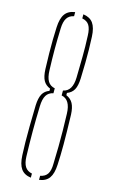

<svg xmlns="http://www.w3.org/2000/svg" viewBox="-124 -852 538 904"><g transform="rotate(15 145.0 -400.5)"><path d="M59 -88Q57.5 -117 57 -151.2Q56.5 -185.5 57 -229.5Q57.5 -273.5 59 -332Q60.5 -367.5 71 -386.8Q81.5 -406 104 -414V-425Q81.5 -434 71 -453Q60.5 -472 59 -508Q57.5 -550 57 -584.5Q56.5 -619 57 -650Q57.5 -681 59 -712Q61 -755.5 76.5 -777.2Q92 -799 125 -803.5V-783.5Q102 -779 91 -761.8Q80 -744.5 79 -712Q78 -684.5 77.5 -659.5Q77 -634.5 77 -610Q77 -585.5 77.5 -560.5Q78 -535.5 79 -508Q80 -473 91 -454.8Q102 -436.5 125 -432V-408Q102 -403.5 91 -385.5Q80 -367.5 79 -332Q77 -267 77 -210.2Q77 -153.5 79 -88Q80 -55.5 91 -38.2Q102 -21 125 -16.5V3.5Q92 -1 76.5 -22.8Q61 -44.5 59 -88ZM165 3.5V-16.5Q189.5 -21 200.2 -38Q211 -55 211 -88Q212.5 -131.5 213 -170.8Q213.5 -210 213 -249.2Q212.5 -288.5 211 -332Q209 -399.5 165 -408V-432Q209.5 -440.5 211 -508Q212 -563 212.8 -610.2Q213.5 -657.5 211 -712Q210 -745 199.5 -762Q189 -779 165 -783.5V-803.5Q198 -799 213.5 -777.2Q229 -755.5 231 -712Q232.5 -681 233 -650Q233.5 -619 233 -584.5Q232.5 -550 231 -508Q229.5 -472 219 -453.2Q208.5 -434.5 186 -426V-415Q208.5 -405.5 219 -386Q229.5 -366.5 231 -332Q233.5 -244.5 233.5 -188Q233.5 -131.5 231 -88Q229 -44.5 213.5 -22.8Q198 -1 165 3.5Z"/></g></svg>

Font: Big Shoulders Stencil Display SC Thin
Style: Regular
Weight: 100
Designer: Patric King
Foundry: XO Type Co
Version: Version 2.001